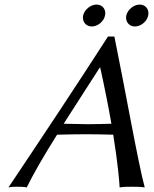

<svg xmlns="http://www.w3.org/2000/svg" viewBox="-20 -818 673 841"><path d="M230 -228C268 -229 324 -230 359 -230C397 -230 438 -229 476 -228C497 -97 503 -19 504 3C522 0 538 0 555 0C572 0 598 0 614 3C586 -98 526 -439 481 -658H453C310 -436 165 -218 17 3C30 0 42 0 53 0C64 0 86 0 97 3C127 -58 175 -141 230 -228ZM468 -276C435 -275 393 -274 363 -274C334 -274 291 -276 259 -276C313 -361 369 -447 417 -522H419C440 -427 456 -345 468 -276ZM533 -750C528 -724 545 -702 571 -702C597 -702 624 -724 629 -750C635 -776 618 -798 592 -798C566 -798 539 -776 533 -750ZM344 -750C339 -724 356 -702 382 -702C408 -702 435 -724 440 -750C446 -776 429 -798 403 -798C377 -798 350 -776 344 -750Z"/></svg>

Font: Libertinus Sans
Style: Italic
Weight: 400
Italic angle: -12°
Designer: Philipp H. Poll, Khaled Hosny
Foundry: Caleb Maclennan
Version: Version 7.050;RELEASE